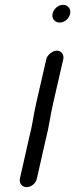

<svg xmlns="http://www.w3.org/2000/svg" viewBox="-20 -692 310 792"><path d="M171 -448 129 -265C118 -217 113 -171 100 -123L62 45C58 64 71 80 90 80C109 80 128 64 132 45L160 -79L170 -122C182 -168 188 -218 199 -265L241 -448C245 -466 233 -483 215 -483C197 -483 175 -466 171 -448ZM197 -636C192 -616 206 -599 226 -599C246 -599 265 -615 269 -634C274 -654 261 -672 240 -672C220 -672 201 -655 197 -636Z"/></svg>

Font: Electronic
Style: BdIt
Weight: 700
Version: Version 1.011